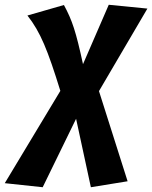

<svg xmlns="http://www.w3.org/2000/svg" viewBox="-108 -564 638 805"><path d="M510 -528 348 -544 240 -295C210 -433 195 -478 160 -543L7 -499C62 -429 92 -354 145 -183L-88 204L71 221L211 -66L273 221L427 196L307 -182Z"/></svg>

Font: Fira Sans
Style: Bold Italic
Weight: 700
Italic angle: -8°
Designer: bBox Type GmbH & Carrois Corporate GbR & Edenspiekermann AG
Foundry: bBox Type GmbH & Carrois Corporate GbR & Edenspiekermann AG
Version: Version 4.301;PS 004.301;hotconv 1.0.88;makeotf.lib2.5.64775